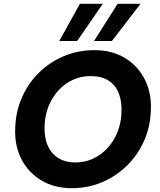

<svg xmlns="http://www.w3.org/2000/svg" viewBox="-20 -975 837 1007"><path d="M357 12Q265 12 196.5 -29Q128 -70 91.5 -142Q55 -214 60 -307Q63 -392 96 -466Q129 -540 185.5 -595Q242 -650 316 -681Q390 -712 475 -712Q567 -712 635 -671Q703 -630 739.5 -558Q776 -486 771 -394Q768 -308 734.5 -234Q701 -160 644.5 -105Q588 -50 514.5 -19Q441 12 357 12ZM376 -123Q425 -123 467.5 -142.5Q510 -162 543 -197.5Q576 -233 595.5 -280.5Q615 -328 617 -384Q620 -442 603 -485.5Q586 -529 549 -552.5Q512 -576 455 -576Q406 -576 363.5 -557Q321 -538 288 -502.5Q255 -467 235.5 -420Q216 -373 214 -317Q211 -258 229 -214.5Q247 -171 284.5 -147Q322 -123 376 -123ZM473 -760 597 -955H717L567 -760ZM291 -760 399 -955H519L385 -760Z"/></svg>

Font: DM Sans Black
Style: Italic
Weight: 900
Italic angle: -10°
Designer: Colophon Foundry, Jonny Pinhorn
Foundry: Colophon Foundry
Version: Version 4.004;gftools[0.9.30]